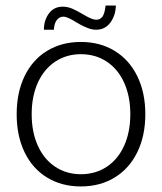

<svg xmlns="http://www.w3.org/2000/svg" viewBox="-20 -661 583 691"><path d="M40 -250Q40 -328 68.5 -387Q97 -446 149.5 -478Q202 -510 271 -510Q340 -510 392.5 -478Q445 -446 474 -387Q503 -328 503 -250Q503 -172 474 -113Q445 -54 392.5 -22Q340 10 271 10Q202 10 149.5 -22Q97 -54 68.5 -113Q40 -172 40 -250ZM449 -250Q449 -314 427 -363Q405 -412 364.5 -439Q324 -466 271 -466Q219 -466 178.5 -439Q138 -412 116 -363Q94 -314 94 -250Q94 -186 116 -137Q138 -88 178.5 -61Q219 -34 271 -34Q324 -34 364.5 -61Q405 -88 427 -137Q449 -186 449 -250ZM206 -637Q223 -637 239.5 -630Q256 -623 278 -610Q281 -608 292 -602Q303 -596 311.5 -593Q320 -590 327 -590Q341 -590 349 -601.5Q357 -613 360 -641H397Q396 -605 377 -579.5Q358 -554 326 -554Q311 -554 296 -560Q281 -566 269 -572.5Q257 -579 254 -581Q223 -601 208 -601Q194 -601 184.5 -589Q175 -577 174 -554H138Q138 -588 156 -612.5Q174 -637 206 -637Z"/></svg>

Font: Sarabun ExtraLight
Style: Regular
Weight: 275
Designer: Suppakit Chalermlarp | Katatrad Co.,Ltd.
Foundry: Cadson Demak Co.,Ltd.
Version: Version 1.000; ttfautohint (v1.6)